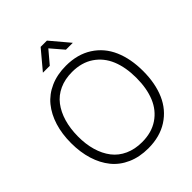

<svg xmlns="http://www.w3.org/2000/svg" viewBox="-260 -1077 1233 1233"><g transform="rotate(-45 357.0 -460.0)"><path d="M357.4 15.1Q278.3 15.1 215.8 -12.5Q153.3 -40 112.8 -89.8Q72.3 -139.6 51 -208.3Q29.8 -276.9 29.8 -359.9Q29.8 -442.9 51 -511.5Q72.3 -580.1 112.8 -629.9Q153.3 -679.7 215.8 -707.3Q278.3 -734.9 357.4 -734.9Q462.4 -734.9 537.1 -686.8Q611.8 -638.7 648.2 -554.9Q684.6 -471.2 684.6 -359.9Q684.6 -248.5 648.2 -164.8Q611.8 -81.1 537.1 -33Q462.4 15.1 357.4 15.1ZM357.4 -41.5Q443.8 -41.5 504.4 -82.3Q564.9 -123 594 -193.8Q623 -264.6 623 -359.9Q623 -455.1 594 -525.9Q564.9 -596.7 504.4 -637.7Q443.8 -678.7 357.4 -678.7Q292.5 -678.7 241.7 -655.5Q190.9 -632.3 158.4 -589.6Q126 -546.9 108.9 -488.8Q91.8 -430.7 91.3 -359.9Q90.8 -289.1 107.7 -231Q124.5 -172.9 157.2 -130.4Q189.9 -87.9 241.2 -64.7Q292.5 -41.5 357.4 -41.5ZM221.7 -807.6 328.6 -935.1H385.7L493.2 -807.6H430.7L356.9 -893.6L284.2 -807.6Z"/></g></svg>

Font: Manrope Light
Style: Regular
Weight: 300
Designer: Mikhail Sharanda
Foundry: Mikhail Sharanda
Version: Version 4.505;FEAKit 1.0